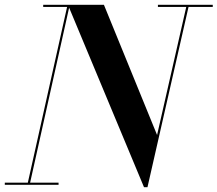

<svg xmlns="http://www.w3.org/2000/svg" viewBox="-56 -770 906 800"><path d="M-36 -9H60L223.5 -741H124V-750H377L598.5 -207.5L720 -741H602V-750H830.5V-741H729.5L558.5 10H544L232 -738L69.5 -9H188V0H-36Z"/></svg>

Font: Bodoni* 24pt Medium
Style: Italic
Weight: 500
Italic angle: -13°
Version: Version 2.3